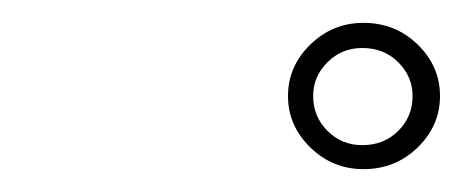

<svg xmlns="http://www.w3.org/2000/svg" viewBox="-20 -516 405 168"><path d="M298 -368Q271 -368 251.5 -387Q232 -406 232 -432Q232 -458 251.5 -477Q271 -496 298 -496Q326 -496 345.5 -477Q365 -458 365 -432Q365 -406 345.5 -387Q326 -368 298 -368ZM297 -389Q316 -389 328.5 -401.5Q341 -414 341 -432Q341 -449 328.5 -461.5Q316 -474 297 -474Q279 -474 266.5 -461.5Q254 -449 254 -432Q254 -414 266.5 -401.5Q279 -389 297 -389Z"/></svg>

Font: Whisper
Style: Regular
Weight: 400
Designer: Robert E. Leuschke
Foundry: Robert E. Leuschke
Version: Version 1.010; ttfautohint (v1.8.4.7-5d5b)